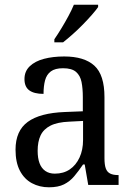

<svg xmlns="http://www.w3.org/2000/svg" viewBox="-20 -786 563 816"><path d="M188 10Q148 10 115.5 -7.5Q83 -25 64.5 -60.5Q46 -96 46 -150Q46 -230 98 -268Q150 -306 256 -310L332 -313V-373Q332 -410 326.5 -437.5Q321 -465 303 -480.5Q285 -496 248 -496Q214 -496 196 -482.5Q178 -469 171.5 -444.5Q165 -420 165 -387Q125 -387 104.5 -402Q84 -417 84 -450Q84 -483 106.5 -504.5Q129 -526 167 -536Q205 -546 253 -546Q338 -546 381 -507Q424 -468 424 -373V-114Q424 -86 429.5 -70.5Q435 -55 448 -48.5Q461 -42 481 -42H484V0H355L340 -87H333Q314 -59 295.5 -37Q277 -15 252 -2.5Q227 10 188 10ZM213 -48Q250 -48 276.5 -66Q303 -84 318 -116.5Q333 -149 333 -191V-272L275 -269Q224 -267 194.5 -252Q165 -237 152.5 -210.5Q140 -184 140 -145Q140 -114 148 -92.5Q156 -71 172.5 -59.5Q189 -48 213 -48ZM211 -619Q226 -641 241.5 -666.5Q257 -692 271 -718Q285 -744 294 -766H397V-756Q388 -743 371 -723.5Q354 -704 332.5 -682Q311 -660 289 -640.5Q267 -621 248 -606H211Z"/></svg>

Font: Noto Serif Thai SemiCondensed
Style: Regular
Weight: 400
Width: 4
Designer: Monotype Design Team
Foundry: Monotype Imaging Inc.
Version: Version 2.002